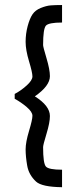

<svg xmlns="http://www.w3.org/2000/svg" viewBox="-20 -697 320 772"><path d="M39.1 -319.3Q63.5 -332 86.9 -353Q110.4 -374 110.4 -389.6Q110.4 -405.3 96.7 -450.7Q83 -496.1 83 -528.8Q83 -561.5 91.3 -592.3Q99.6 -623 110.8 -639.6Q122.1 -656.2 144 -665Q166 -673.8 183.1 -675.3Q200.2 -676.8 229.5 -676.8V-606.4Q175.8 -606.4 164.6 -593.8Q153.3 -581.1 153.3 -515.6Q153.3 -508.8 167 -462.9Q180.7 -417 180.7 -390.6Q180.7 -351.6 120.1 -309.6Q180.7 -271.5 180.7 -230.5Q180.7 -204.1 167 -159.2Q153.3 -114.3 153.3 -105.5Q153.3 -40 164.6 -27.3Q175.8 -14.6 229.5 -14.6V55.7Q148.4 54.7 125 33.2Q95.7 5.9 89.4 -30.8Q83 -67.4 83 -96.2Q83 -125 96.7 -170.4Q110.4 -215.8 110.4 -231.4Q110.4 -247.1 87.4 -266.6Q64.5 -286.1 39.1 -299.8Z"/></svg>

Font: Jura
Style: DemiBold
Weight: 600
Version: Version 2.5